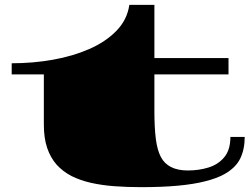

<svg xmlns="http://www.w3.org/2000/svg" viewBox="-20 -751 1040 793"><path d="M563 22Q534.2 22 506.3 21Q478.5 20 452.6 18.1Q400.4 14.2 356 4.2Q311.5 -5.9 275.4 -23.9Q239.7 -42.5 213.9 -70.8Q188.5 -99.6 174.8 -140.1Q161.1 -180.7 161.1 -236.3V-443.8H28.3V-489.7Q116.7 -489.7 199 -504.4Q281.2 -519 348.1 -548.3Q416.5 -578.1 460.9 -623.8Q505.4 -669.4 514.2 -731H617.7V-511.2H923.8V-443.8H617.7V-291.5Q617.7 -224.6 623.5 -178Q629.4 -131.3 644.5 -102.5Q673.8 -46.9 755.9 -46.9Q800.8 -46.9 840.8 -59.1Q880.9 -71.3 906.2 -101.6Q931.6 -131.8 931.6 -185.5H990.7Q990.7 -134.3 972.2 -96.2Q953.6 -58.1 906.7 -31.7Q875 -14.2 828.1 -2.4Q780.8 9.8 715.1 15.9Q649.4 22 563 22Z"/></svg>

Font: Asset
Style: Regular
Weight: 400
Version: Version 1.003; ttfautohint (v1.8.4.7-5d5b)